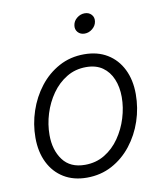

<svg xmlns="http://www.w3.org/2000/svg" viewBox="-84 -809 761 889"><g transform="rotate(-10 296.5 -364.5)"><path d="M253.4 11.7Q190.9 11.7 145.3 -16.1Q99.6 -43.9 74.7 -94.2Q49.8 -144.5 49.8 -211.4Q49.8 -275.4 70.3 -336.4Q90.8 -397.5 128.7 -446.3Q166.5 -495.1 219.7 -524.2Q272.9 -553.2 338.4 -553.2Q401.4 -553.2 447 -525.4Q492.7 -497.6 517.6 -447.3Q542.5 -397 542.5 -330.1Q542.5 -265.1 522 -204.1Q501.5 -143.1 463.1 -94.2Q424.8 -45.4 371.6 -16.8Q318.4 11.7 253.4 11.7ZM254.9 -48.3Q306.6 -48.3 347.7 -73.2Q388.7 -98.1 417.2 -139.4Q445.8 -180.7 460.9 -230Q476.1 -279.3 476.1 -328.1Q476.1 -375.5 460.4 -412.8Q444.8 -450.2 414.1 -471.7Q383.3 -493.2 336.9 -493.2Q286.1 -493.2 245.4 -468.5Q204.6 -443.8 175.8 -402.8Q147 -361.8 131.6 -312.3Q116.2 -262.7 116.2 -212.4Q116.2 -141.6 150.9 -95Q185.5 -48.3 254.9 -48.3ZM358.4 -647Q338.4 -647 326.4 -660.6Q314.5 -674.3 317.9 -693.4Q320.8 -712.9 337.4 -726.3Q354 -739.7 374 -739.7Q394 -739.7 406 -726.3Q418 -712.9 414.6 -693.4Q411.6 -674.3 395 -660.6Q378.4 -647 358.4 -647Z"/></g></svg>

Font: Inter Light
Style: Italic
Weight: 300
Italic angle: -9.3988°
Designer: Rasmus Andersson
Foundry: rsms
Version: Version 4.001;git-66647c0bb